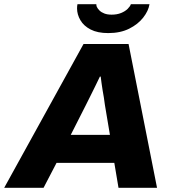

<svg xmlns="http://www.w3.org/2000/svg" viewBox="-58 -897 824 917"><path d="M-38 0 341 -687H556L692 0H508L488 -119H212L150 0ZM280 -253H467L443 -396Q441 -414 438 -431.5Q435 -449 432 -466.5Q429 -484 427 -500Q425 -516 423 -531H419Q409 -510 397 -485.5Q385 -461 373.5 -438Q362 -415 352 -395ZM459 -739Q408 -739 375 -756Q342 -773 326 -800.5Q310 -828 310 -857Q310 -862 310.5 -867.5Q311 -873 312 -877H402Q402 -874 402.5 -871Q403 -868 404 -865Q408 -856 417 -847Q426 -838 440.5 -832.5Q455 -827 475 -827Q501 -827 520.5 -835Q540 -843 552 -855Q564 -867 567 -877H656Q651 -845 626 -813Q601 -781 559 -760Q517 -739 459 -739Z"/></svg>

Font: Archivo SemiBold ExtraBold
Style: Italic
Weight: 800
Italic angle: -10°
Version: Version 2.001